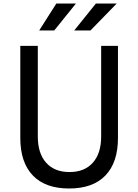

<svg xmlns="http://www.w3.org/2000/svg" viewBox="-20 -1062 790 1097"><path d="M96 -800H196V-282Q196 -186 243.5 -132.5Q291 -79 377 -79Q463 -79 510.5 -132.5Q558 -186 558 -282V-800H654V-274Q654 -134 582.5 -59.5Q511 15 375 15Q239 15 167.5 -59.5Q96 -134 96 -274ZM204 -888 302 -1042H414L290 -888ZM404 -888 528 -1042H647L497 -888Z"/></svg>

Font: Martian Mono SemiExpanded Light
Style: Regular
Weight: 300
Width: 6
Monospace: yes
Designer: Roman Shamin
Foundry: Evil Martians
Version: Version 0.930